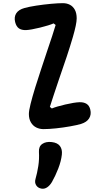

<svg xmlns="http://www.w3.org/2000/svg" viewBox="-20 -797 660 1202"><path d="M160.8 -83.7Q160.8 -103.5 171.4 -146.4Q182 -189.2 200.5 -249.3Q217 -302.2 236.5 -361Q255.9 -419.7 275.7 -479.2Q293.6 -531.5 306.7 -571.6Q319.8 -611.8 328.3 -640.7L315.5 -650.5Q288.8 -638.6 230.8 -624.2Q172.7 -609.9 142.9 -608.6Q114.7 -607.9 98.2 -619.5Q81.8 -631.1 74.8 -658.8Q67 -690.8 81.8 -713.8Q96.6 -736.8 133.8 -747Q161.8 -754.8 207.2 -761.8Q252.8 -768.8 298.5 -773Q344.2 -777.2 373.2 -777.2Q398.2 -777.2 417.7 -767Q437.2 -756.8 448.7 -735.6Q460.1 -714.3 460.1 -682Q460.1 -664.4 454 -634.9Q447.8 -605.4 436.5 -566.2Q418.5 -504.8 397.7 -442.4Q376.9 -380.1 347 -293.8Q329.8 -242.2 314.6 -197Q299.3 -151.8 292.2 -127.8L304.6 -117.9Q332.1 -129.6 388.3 -142.7Q444.6 -155.8 477 -157.1Q504.3 -158 521.8 -147Q539.2 -136 545.2 -111.3Q552.9 -80 538 -56Q523.1 -32 487 -21Q462 -13.6 419.2 -6Q376.4 1.7 330.9 6.5Q285.4 11.3 252.2 11.3Q227.7 11.3 206.9 1Q186.1 -9.4 173.5 -30.9Q160.8 -52.3 160.8 -83.7ZM202.1 323.9Q212.9 286.3 219.7 242.9Q226.5 199.4 223.8 154.2Q221.8 119.7 244.8 104Q267.8 88.2 304.2 92.4Q340.2 96.6 355.5 117.5Q370.7 138.3 367.3 170.2Q362.8 211.8 344.6 258.6Q326.4 305.5 305.2 342.3Q292.7 363.8 275.5 375.5Q258.2 387.2 239.8 383.9Q217.6 380.2 206.7 363.2Q195.8 346.2 202.1 323.9Z"/></svg>

Font: Monaspace Radon Var
Style: Regular
Weight: 400
Designer: Riley Cran and the Lettermatic Team
Version: Version 1.000 (Monaspace Radon Var)